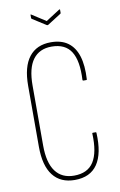

<svg xmlns="http://www.w3.org/2000/svg" viewBox="-91 -859 571 916"><g transform="rotate(-10 194.5 -401.0)"><path d="M196 6Q127 6 90.5 -41Q54 -88 54 -180V-475Q54 -567 90.5 -614Q127 -661 196 -661Q247 -661 279 -637.5Q311 -614 325 -569Q339 -524 335 -457Q335 -454 332 -454H318Q314 -454 314 -458Q319 -550 290.5 -595Q262 -640 196 -640Q137 -640 106 -598.5Q75 -557 75 -473V-182Q75 -99 106 -57Q137 -15 196 -15Q262 -15 291 -60.5Q320 -106 316 -197Q315 -201 319 -201H333Q336 -201 336 -197Q341 -97 306 -45.5Q271 6 196 6ZM192 -745 126 -787Q124 -788 124 -792V-806Q124 -810 128 -807L195 -764L262 -807Q267 -810 267 -806V-792Q267 -788 265 -787L199 -745Q195 -743 192 -745Z"/></g></svg>

Font: Sofia Sans Extra Condensed Thin
Style: Regular
Weight: 250
Version: Version 4.100